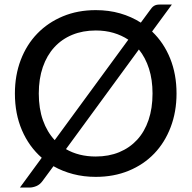

<svg xmlns="http://www.w3.org/2000/svg" viewBox="-20 -770 842 844"><path d="M756 -359Q756 -278.5 730.2 -211Q704.5 -143.5 658 -95Q611.5 -46.5 546 -19.5Q480.5 7.5 401 7.5Q348 7.5 301.2 -4.8Q254.5 -17 215 -39.5L167 25.5Q155.5 41.5 139.8 48Q124 54.5 109 54.5H67.5L163.5 -76.5Q107.5 -125.5 76.5 -197.5Q45.5 -269.5 45.5 -359Q45.5 -439 71.2 -506.5Q97 -574 144 -622.5Q191 -671 256.2 -698.2Q321.5 -725.5 401 -725.5Q458.5 -725.5 508 -711.2Q557.5 -697 599 -670.5L638 -723.5Q643 -731 647.5 -736Q652 -741 656.8 -744Q661.5 -747 667.5 -748.5Q673.5 -750 682 -750H735.5L648.5 -631.5Q700 -582.5 728 -513Q756 -443.5 756 -359ZM150.5 -359Q150.5 -292.5 168.8 -241.2Q187 -190 220.5 -154L544 -595.5Q514.5 -615 478.8 -625.5Q443 -636 401 -636Q344 -636 297.8 -617Q251.5 -598 218.8 -562.2Q186 -526.5 168.2 -475Q150.5 -423.5 150.5 -359ZM650.5 -359Q650.5 -419.5 635 -468Q619.5 -516.5 590.5 -552.5L270 -114.5Q297.5 -98.5 330.5 -90.2Q363.5 -82 401 -82Q458 -82 504 -101Q550 -120 582.8 -155.5Q615.5 -191 633 -242.5Q650.5 -294 650.5 -359Z"/></svg>

Font: Lato Medium
Style: Regular
Weight: 500
Designer: Lukasz Dziedzic
Foundry: tyPoland Lukasz Dziedzic
Version: Version 2.006; 2014-01-15